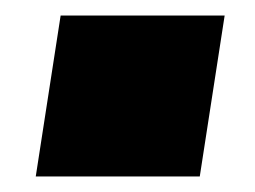

<svg xmlns="http://www.w3.org/2000/svg" viewBox="-20 -401 328 247"><path d="M26 -174 58 -381H269L237 -174Z"/></svg>

Font: Winston Black
Style: Italic
Weight: 900
Italic angle: -9°
Designer: Original fonts by Vernon Adams / Changes by Cristiano Sobral
Foundry: VOriginal fonts by Vernon Adams / Changes by Cristiano Sobral
Version: Version 2.503;July 17, 2020;FontCreator 13.0.0.2655 64-bit